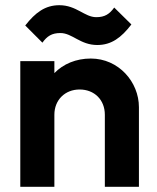

<svg xmlns="http://www.w3.org/2000/svg" viewBox="-20 -718 602 738"><path d="M383 -277V0H514V-306C514 -403 436 -493 329 -493C272 -493 223 -472 189 -437V-483H58V0H189V-277C189 -334 230 -374 286 -374C343 -374 383 -334 383 -277ZM77 -620 143 -554C161 -579 179 -591 212 -591C258 -591 288 -545 354 -545C408 -545 446 -573 485 -624L419 -689C401 -664 383 -652 350 -652C305 -652 274 -698 208 -698C154 -698 116 -670 77 -620Z"/></svg>

Font: MV Cash SemiBold
Style: Regular
Weight: 600
Designer: Rodrigo Fuenzalida
Foundry: fragTYPE
Version: Version 1.100;Glyphs 3.1.2 (3151)